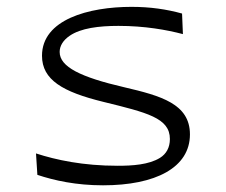

<svg xmlns="http://www.w3.org/2000/svg" viewBox="-20 -531 660 560"><path d="M363.5 -511C238.5 -511 102.5 -474 102.5 -368.5C102.5 -298 163 -263 281 -234C409 -202.5 475.5 -187 475.5 -125.5C475.5 -100.5 465 -82 446.5 -70.5C414 -50.5 366 -47.5 323.5 -47.5C222 -47.5 143.5 -64.5 85 -83.5L89 -21C138.5 -4.5 202 9.5 280.5 9.5C433.5 9.5 534 -42 534 -139C534 -228 449.5 -251.5 342.5 -276.5C215 -306 154 -336 154 -379.5C154 -397 164 -413.5 183 -426.5C215.5 -449 268.5 -455.5 325.5 -455.5C402 -455.5 466 -444 513.5 -431.5L511 -491.5C466 -504 418 -511 363.5 -511Z"/></svg>

Font: Monaspace Argon ExtraLight
Style: Regular
Weight: 200
Designer: Riley Cran & the Lettermatic Team
Foundry: Lettermatic
Version: Version 1.000 (Monaspace Argon)